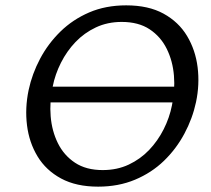

<svg xmlns="http://www.w3.org/2000/svg" viewBox="-20 -688 788 718"><path d="M347 10Q265 10 208.5 -20.5Q152 -51 120.5 -103Q89 -155 81 -219.5Q73 -284 87 -351Q100 -412 130 -468.5Q160 -525 206 -570Q252 -615 313.5 -641.5Q375 -668 452 -668Q535 -668 591.5 -637Q648 -606 679.5 -553.5Q711 -501 719 -436.5Q727 -372 713 -306Q700 -245 669.5 -188Q639 -131 593 -86.5Q547 -42 485 -16Q423 10 347 10ZM364 -52Q418 -52 461.5 -72.5Q505 -93 537.5 -127Q570 -161 592 -204.5Q614 -248 623 -294Q635 -350 630.5 -405Q626 -460 603.5 -505.5Q581 -551 539.5 -578.5Q498 -606 435 -606Q382 -606 338.5 -585.5Q295 -565 262.5 -531Q230 -497 208 -453.5Q186 -410 177 -364Q165 -308 169.5 -253Q174 -198 196.5 -152.5Q219 -107 260.5 -79.5Q302 -52 364 -52ZM112 -305 129 -364H712L695 -305Z"/></svg>

Font: Ysabeau Office Medium
Style: Italic
Weight: 500
Italic angle: -12°
Designer: Christian Thalmann (Catharsis Fonts)
Version: Version 2.001;gftools[0.9.30]; featfreeze: tnum,lnum,ss02